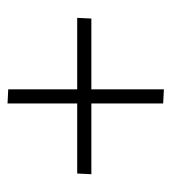

<svg xmlns="http://www.w3.org/2000/svg" viewBox="9 -532 472 530"><g transform="rotate(90 245.0 -267.0)"><path d="M265.6 -283.2H460.9L459 -244.1H265.6V-51.8L226.6 -53.7V-244.1H29.3L31.2 -283.2H226.6V-483.4L265.6 -481.4Z"/></g></svg>

Font: spinweradC
Style: Bold
Weight: 700
Width: 7
Version: Version 0.3